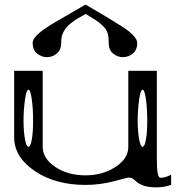

<svg xmlns="http://www.w3.org/2000/svg" viewBox="-20 -810 790 841"><path d="M625 -281.2Q625 -335 619.1 -376Q613.3 -417 604.5 -417Q595.7 -417 589.8 -376Q583 -328.1 583 -281.2Q583 -234.4 589.8 -198.2Q595.7 -167 604.5 -167Q613.3 -167 619.1 -198.2Q625 -228.5 625 -281.2ZM125 -281.2Q125 -335 119.1 -376Q113.3 -417 104.5 -417Q95.7 -417 89.8 -376Q83 -328.1 83 -281.2Q83 -234.4 89.8 -198.2Q95.7 -167 104.5 -167Q113.3 -167 119.1 -198.2Q125 -228.5 125 -281.2ZM667 -500V-110.4Q667 -31.2 682.6 -31.2Q705.1 -31.2 729.5 -44.9V0Q697.3 10.7 667 10.7Q631.8 10.7 611.3 3.9Q589.8 -3.9 582 -10.7Q574.2 -17.6 564.5 -25.4Q554.7 -32.2 542 -32.2Q539.1 -32.2 480.5 -16.6Q418.9 0 354.5 0Q222.7 0 132.8 -60.5Q42 -122.1 42 -208V-500H167V-167Q167 -116.2 221.7 -79.1Q276.4 -42 354.5 -42Q429.7 -42 486.3 -79.1Q542 -115.2 542 -167V-500ZM581.1 -622.1Q581.1 -591.8 562.5 -576.2Q543 -559.6 518.6 -559.6Q494.1 -559.6 474.6 -576.2Q456.1 -591.8 456.1 -622.1Q456.1 -650.4 451.2 -665Q445.3 -683.6 428.7 -698.2Q411.1 -714.8 399.4 -721.7Q387.7 -729.5 355.5 -749Q344.7 -743.2 335.9 -737.8Q327.1 -732.4 319.3 -728.5Q309.6 -723.6 290 -708Q276.4 -697.3 267.6 -685.5Q258.8 -673.8 252.9 -658.2Q248 -644.5 248 -622.1Q248 -591.8 229.5 -576.2Q210 -559.6 185.5 -559.6Q161.1 -559.6 141.6 -576.2Q123 -591.8 123 -622.1Q123 -640.6 152.3 -666Q178.7 -688.5 233.4 -719.7L354.5 -790L447.3 -735.4Q504.9 -700.2 518.6 -691.4Q547.9 -671.9 564.5 -654.3Q581.1 -635.7 581.1 -622.1Z"/></svg>

Font: okolaksMetalik
Style: bold
Weight: 700
Width: 7
Version: Version 0.6